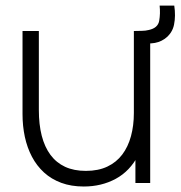

<svg xmlns="http://www.w3.org/2000/svg" viewBox="-20 -650 642 682"><path d="M547 -630H599Q604.5 -593.5 598.2 -562.5Q592 -531.5 565 -512Q544 -497.5 517.5 -496Q491 -494.5 461.5 -499V-540Q472.5 -540.5 484.5 -540.5Q496.5 -540.5 508.5 -543.5Q541 -550.5 545.5 -576.2Q550 -602 547 -630ZM277.5 12.5Q233 12.5 197.8 -0.5Q162.5 -13.5 136.5 -37.2Q110.5 -61 93.5 -93.2Q76.5 -125.5 68.2 -164Q60 -202.5 60 -244.5V-540H118V-259Q118 -208 128.2 -168Q138.5 -128 159.2 -100Q180 -72 211.2 -57.5Q242.5 -43 285 -43Q329 -43 361.2 -58.2Q393.5 -73.5 414.2 -101Q435 -128.5 445.2 -166.2Q455.5 -204 455.5 -248.5L501 -243Q501 -155.5 471.2 -98.8Q441.5 -42 391 -14.8Q340.5 12.5 277.5 12.5ZM461 0V-121.5H455.5V-540H513.5V0Z"/></svg>

Font: Manrope ExtraLight Light
Style: Regular
Weight: 300
Version: Version 4.504